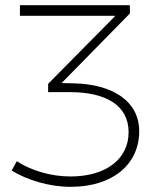

<svg xmlns="http://www.w3.org/2000/svg" viewBox="-20 -719 614 742"><path d="M263 -397 218 -398 482 -667V-699H57V-658H426L166 -395V-363H250C392 -363 477 -310 477 -208C477 -107 393 -37 252 -37C177 -37 100 -60 45 -96L25 -60C85 -23 170 3 253 3C417 3 518 -85 518 -212C518 -327 417 -394 263 -397Z"/></svg>

Font: Montserrat arm ExtraLight
Style: Regular
Weight: 275
Designer: Julieta Ulanovsky
Foundry: Julieta Ulanovsky
Version: Version 6.000;PS 006.000;hotconv 1.0.88;makeotf.lib2.5.64775